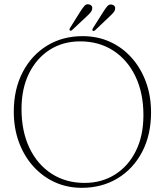

<svg xmlns="http://www.w3.org/2000/svg" viewBox="-20 -885 790 919"><path d="M376 -712Q447 -712 506.8 -684.8Q566.5 -657.5 610.5 -608Q654.5 -558.5 678.8 -492Q703 -425.5 703 -347Q703 -239.5 660.5 -158.2Q618 -77 543 -31.5Q468 14 371.5 14Q301 14 241.8 -13.2Q182.5 -40.5 138.5 -89.8Q94.5 -139 70.2 -205.5Q46 -272 46 -350Q46 -458 88.5 -539.5Q131 -621 205.2 -666.5Q279.5 -712 376 -712ZM666.5 -334Q666.5 -440 628.2 -519.5Q590 -599 521.8 -643Q453.5 -687 364 -687Q281.5 -687 218.2 -646.8Q155 -606.5 119 -533.8Q83 -461 83 -363.5Q83 -256.5 121 -177Q159 -97.5 227 -53.5Q295 -9.5 385 -9.5Q467 -9.5 530.8 -49.8Q594.5 -90 630.5 -162.8Q666.5 -235.5 666.5 -334ZM365.5 -831.5Q376 -848 384.8 -857.5Q393.5 -867 406 -864Q425 -859.5 421 -840Q418.5 -831 411.8 -823.5Q405 -816 397 -808.5L325.5 -741.5Q319 -735.5 314 -739.5Q310.5 -743 315.5 -751.5ZM475.5 -830Q486 -847 494.5 -856.2Q503 -865.5 515.5 -863Q535 -858.5 530.5 -838.5Q528 -830 521 -822.5Q514 -815 506 -807.5L435 -740Q428 -734.5 423.5 -738Q420 -741.5 425 -750.5Z"/></svg>

Font: Fraunces 72pt Soft Thin
Style: Regular
Weight: 100
Version: Version 1.000;[b76b70a41]